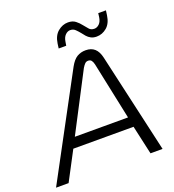

<svg xmlns="http://www.w3.org/2000/svg" viewBox="-196 -1028 1040 1150"><g transform="rotate(-20 324.0 -453.0)"><path d="M-37 0 310 -646Q331 -684 355 -698.5Q379 -713 410 -713Q446 -713 467.5 -693.5Q489 -674 498 -634L642 0H565L524 -184H140L43 0ZM173 -248H512L435 -614Q431 -631 424 -640Q417 -649 403 -649Q391 -649 382.5 -640.5Q374 -632 365 -617ZM502 -767Q481 -767 466 -775Q451 -783 440.5 -795Q430 -807 422 -818Q410 -833 397 -845.5Q384 -858 365 -858Q348 -858 333.5 -843.5Q319 -829 315 -802L311 -778H263L267 -808Q274 -857 303.5 -881.5Q333 -906 368 -906Q397 -906 415.5 -891.5Q434 -877 446 -861Q460 -845 471.5 -830.5Q483 -816 505 -816Q522 -816 536.5 -830Q551 -844 555 -872L558 -896H607L603 -866Q596 -816 567 -791.5Q538 -767 502 -767Z"/></g></svg>

Font: MuseoModerno Thin Light
Style: Italic
Weight: 300
Italic angle: -9°
Version: Version 1.003